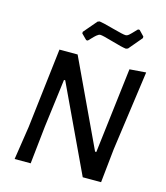

<svg xmlns="http://www.w3.org/2000/svg" viewBox="-125 -956 911 1051"><g transform="rotate(15 331.0 -430.0)"><path d="M535 -860 564 -830V-821L500 -745L489 -741Q468 -743 408 -760.5Q348 -778 335 -778Q330 -778 325 -775.5Q320 -773 314 -768Q308 -763 303 -758Q298 -753 289.5 -744Q281 -735 276 -730H267L237 -760V-769L301 -844L312 -848Q333 -845 393.5 -828.5Q454 -812 467 -812Q472 -812 477 -814Q482 -816 488 -821.5Q494 -827 498.5 -831.5Q503 -836 511.5 -845Q520 -854 526 -860ZM630 -644 567 -191 547 0H443L213 -488H206L171 -214L148 0H57L86 -190L139 -642H242L472 -153H479L537 -637Z"/></g></svg>

Font: Alegreya Sans SC Medium
Style: Italic
Weight: 500
Italic angle: -7°
Designer: Juan Pablo del Peral
Foundry: Huerta Tipografica
Version: Version 2.007